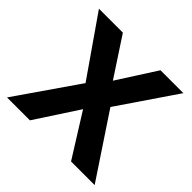

<svg xmlns="http://www.w3.org/2000/svg" viewBox="-173 -884 1061 1061"><g transform="rotate(45 357.5 -353.0)"><path d="M515.5 0 318.5 -314.5H299.5L27.5 -706H214.5L409 -409.5H428L700 0ZM15 0 276 -377.5 396.5 -310 194 0ZM433.5 -333 313 -400.5 508.5 -706H687.5Z"/></g></svg>

Font: Outfit Thin
Style: Regular
Weight: 100
Designer: Rodrigo Fuenzalida
Foundry: fragTYPE
Version: Version 1.000